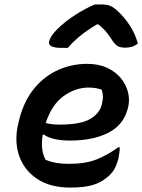

<svg xmlns="http://www.w3.org/2000/svg" viewBox="-20 -835 642 866"><path d="M373 -547Q425 -547 463.5 -529Q502 -511 525.5 -482Q549 -453 557.5 -418.5Q566 -384 558 -352L556 -344Q537 -271 468 -236Q399 -201 297 -201Q255 -201 224 -208.5Q193 -216 178 -228H173Q167 -197 170 -167Q173 -137 186 -114Q211 -104 236 -100Q261 -96 290 -96Q365 -96 414.5 -115.5Q464 -135 514 -171H520Q520 -156 518 -143.5Q516 -131 514 -120Q506 -88 493.5 -68.5Q481 -49 463 -35Q435 -11 396.5 0Q358 11 297 11Q205 11 145.5 -29.5Q86 -70 64.5 -138Q43 -206 65 -288L68 -301Q90 -383 135.5 -437.5Q181 -492 242.5 -519.5Q304 -547 373 -547ZM379 -440Q321 -440 267.5 -402Q214 -364 186 -280Q213 -273 248 -273Q343 -273 386 -298Q429 -323 439 -363Q445 -387 444 -403Q443 -419 438 -431Q425 -435 411.5 -437.5Q398 -440 379 -440ZM408 -815H436Q459 -815 475 -809.5Q491 -804 513 -783Q542 -756 565.5 -720Q589 -684 602 -639Q590 -629 576 -624.5Q562 -620 546 -620Q523 -620 511 -627Q499 -634 487 -652Q476 -670 461.5 -688Q447 -706 424 -725H417Q370 -697 338.5 -670.5Q307 -644 286 -619H258Q197 -619 201 -646Q203 -657 211.5 -671Q220 -685 239 -704Q274 -739 320.5 -768.5Q367 -798 408 -815Z"/></svg>

Font: Recursive Mn Csl St SmB
Style: Italic
Weight: 600
Italic angle: -15°
Monospace: yes
Version: Version 1.079;hotconv 1.0.112;makeotfexe 2.5.65598; ttfautoh